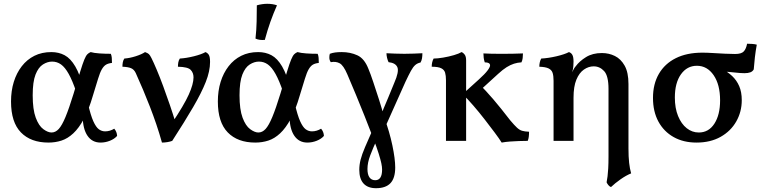

<svg xmlns="http://www.w3.org/2000/svg" viewBox="-20 -741 4015 1010"><path d="M235 9Q142 9 90 -44.5Q38 -98 38 -207Q38 -263 52.5 -310Q67 -357 94.5 -392.5Q122 -428 161 -447.5Q200 -467 250 -467Q289 -467 320 -450.5Q351 -434 376 -391.5Q401 -349 422 -269L381 -258Q361 -317 341.5 -352Q322 -387 301 -402Q280 -417 254 -417Q230 -417 206 -402Q182 -387 167 -349Q152 -311 152 -240Q152 -165 168 -122Q184 -79 208 -61.5Q232 -44 251 -44Q272 -44 289 -62.5Q306 -81 324.5 -125.5Q343 -170 367 -248Q389 -322 402 -364.5Q415 -407 423.5 -427.5Q432 -448 439.5 -455.5Q447 -463 457 -467Q474 -462 503 -460Q532 -458 563 -458Q567 -449 568 -437Q569 -425 569 -410Q550 -408 538 -401Q526 -394 516 -377Q506 -360 496 -327Q486 -294 469 -239Q447 -163 421 -115Q395 -67 365.5 -39.5Q336 -12 303.5 -1.5Q271 9 235 9ZM509 9Q465 9 440.5 -26.5Q416 -62 415 -127L443 -195Q457 -134 471 -103Q485 -72 500 -61Q515 -50 533 -50Q558 -50 581 -64Q595 -48 596 -26Q582 -10 558 -0.5Q534 9 509 9Z M832 9Q818 -41 802 -88Q786 -135 768.5 -180Q751 -225 732.5 -269Q714 -313 694 -357Q685 -376 669 -382.5Q653 -389 624 -390Q624 -402 626 -413Q628 -424 634 -433Q662 -435 693.5 -445Q725 -455 743 -467Q757 -462 763 -456.5Q769 -451 777 -435Q788 -413 804.5 -374Q821 -335 838.5 -287.5Q856 -240 873.5 -189Q891 -138 905 -91H883Q948 -188 973 -243.5Q998 -299 998 -334Q998 -358 983 -373.5Q968 -389 916 -390Q916 -402 918 -413Q920 -424 926 -433Q960 -435 1000 -445Q1040 -455 1061 -467Q1073 -462 1079 -451.5Q1085 -441 1085 -415Q1085 -367 1062.5 -310Q1040 -253 996 -177.5Q952 -102 886 0Q876 4 861 6.5Q846 9 832 9Z M1323 9Q1230 9 1178 -44.5Q1126 -98 1126 -207Q1126 -263 1140.5 -310Q1155 -357 1182.5 -392.5Q1210 -428 1249 -447.5Q1288 -467 1338 -467Q1377 -467 1408 -450.5Q1439 -434 1464 -391.5Q1489 -349 1510 -269L1469 -258Q1449 -317 1429.5 -352Q1410 -387 1389 -402Q1368 -417 1342 -417Q1318 -417 1294 -402Q1270 -387 1255 -349Q1240 -311 1240 -240Q1240 -165 1256 -122Q1272 -79 1296 -61.5Q1320 -44 1339 -44Q1360 -44 1377 -62.5Q1394 -81 1412.5 -125.5Q1431 -170 1455 -248Q1477 -322 1490 -364.5Q1503 -407 1511.5 -427.5Q1520 -448 1527.5 -455.5Q1535 -463 1545 -467Q1562 -462 1591 -460Q1620 -458 1651 -458Q1655 -449 1656 -437Q1657 -425 1657 -410Q1638 -408 1626 -401Q1614 -394 1604 -377Q1594 -360 1584 -327Q1574 -294 1557 -239Q1535 -163 1509 -115Q1483 -67 1453.5 -39.5Q1424 -12 1391.5 -1.5Q1359 9 1323 9ZM1597 9Q1553 9 1528.5 -26.5Q1504 -62 1503 -127L1531 -195Q1545 -134 1559 -103Q1573 -72 1588 -61Q1603 -50 1621 -50Q1646 -50 1669 -64Q1683 -48 1684 -26Q1670 -10 1646 -0.5Q1622 9 1597 9ZM1373 -531Q1358 -530 1346.5 -531.5Q1335 -533 1324 -538Q1329 -583 1330 -628Q1331 -673 1331 -713Q1345 -717 1359 -719Q1373 -721 1386 -721Q1415 -721 1437 -713Q1418 -670 1402.5 -626.5Q1387 -583 1373 -531Z M1958 249Q1915 249 1892.5 224.5Q1870 200 1870 152Q1870 126 1877 98.5Q1884 71 1900.5 32.5Q1917 -6 1943 -65L1965 -12Q1942 38 1927.5 76.5Q1913 115 1913 148Q1913 177 1923.5 192Q1934 207 1954 207Q1972 207 1981 193Q1990 179 1990 151Q1990 137 1986 118Q1982 99 1972 67Q1962 35 1943 -15Q1920 -76 1897.5 -131.5Q1875 -187 1853 -241Q1831 -295 1807 -350Q1787 -397 1767 -408Q1747 -419 1720 -414Q1713 -424 1712.5 -436Q1712 -448 1715 -458Q1728 -463 1743 -465Q1758 -467 1778 -467Q1823 -467 1860 -450Q1897 -433 1918 -379Q1929 -353 1943.5 -309.5Q1958 -266 1973.5 -218Q1989 -170 2000 -127Q2029 -48 2044 23.5Q2059 95 2059 140Q2059 196 2034 222.5Q2009 249 1958 249ZM1998 -54 1974 -109Q1986 -141 1997.5 -169Q2009 -197 2023 -229.5Q2037 -262 2054 -305Q2080 -364 2070.5 -387Q2061 -410 2024 -414Q2019 -424 2016 -437Q2013 -450 2013 -461Q2033 -460 2058 -459Q2083 -458 2107 -458Q2131 -458 2157 -459Q2183 -460 2202 -461Q2202 -447 2200 -434.5Q2198 -422 2192 -412Q2176 -409 2164.5 -399Q2153 -389 2141.5 -368Q2130 -347 2113 -311Z M2731 -460Q2731 -448 2729.5 -435.5Q2728 -423 2723 -413Q2703 -412 2684 -406Q2665 -400 2645 -387.5Q2625 -375 2600 -352L2497 -258L2498 -302Q2537 -263 2575.5 -218Q2614 -173 2664 -108Q2686 -82 2699.5 -69.5Q2713 -57 2726.5 -53Q2740 -49 2763 -48Q2763 -33 2761.5 -21Q2760 -9 2756 0Q2732 0 2708.5 1Q2685 2 2663 3.5Q2641 5 2619 9Q2606 -12 2582 -44Q2558 -76 2529 -113.5Q2500 -151 2470 -185.5Q2440 -220 2414 -246L2499 -323Q2531 -352 2544.5 -370Q2558 -388 2558 -397Q2558 -405 2551 -409Q2544 -413 2530 -413Q2526 -425 2524.5 -436.5Q2523 -448 2523 -460Q2543 -459 2563 -458.5Q2583 -458 2602 -458Q2621 -458 2637 -458Q2656 -458 2680.5 -458.5Q2705 -459 2731 -460ZM2432 -295V0H2326V-295ZM2408 -467Q2418 -463 2425 -453Q2432 -443 2432 -423V-285H2326V-319Q2326 -343 2321.5 -358.5Q2317 -374 2301 -382Q2285 -390 2251 -390Q2251 -402 2253.5 -413Q2256 -424 2261 -433Q2281 -433 2311 -438Q2341 -443 2368 -451Q2395 -459 2408 -467Z M3194 243Q3186 240 3180 232.5Q3174 225 3171 218Q3174 203 3176 186.5Q3178 170 3179.5 145Q3181 120 3181 80V-273Q3181 -342 3158 -367Q3135 -392 3103 -392Q3076 -392 3051.5 -375Q3027 -358 3012 -322Q2997 -286 2997 -227V0H2892V-316Q2892 -342 2887 -357.5Q2882 -373 2866 -381Q2850 -389 2817 -390Q2817 -402 2819.5 -413Q2822 -424 2827 -433Q2865 -435 2907.5 -445Q2950 -455 2973 -467Q2985 -463 2991 -452Q2997 -441 2997 -417Q2997 -408 2996 -393Q2995 -378 2990 -361Q2993 -367 2997 -375.5Q3001 -384 3009 -393Q3028 -419 3062.5 -440.5Q3097 -462 3146 -462Q3183 -462 3214.5 -446.5Q3246 -431 3266 -395.5Q3286 -360 3286 -299V40Q3286 84 3289.5 115.5Q3293 147 3300 171Q3273 182 3244 202.5Q3215 223 3194 243Z M3644 9Q3575 9 3523.5 -20Q3472 -49 3443.5 -101.5Q3415 -154 3415 -226Q3415 -299 3446 -352.5Q3477 -406 3535 -435Q3593 -464 3675 -464Q3699 -464 3730.5 -462Q3762 -460 3793.5 -458.5Q3825 -457 3847 -457Q3880 -457 3892.5 -470.5Q3905 -484 3910 -511Q3922 -511 3936.5 -510Q3951 -509 3961 -506Q3955 -474 3951 -439.5Q3947 -405 3945 -376Q3939 -365 3927 -360.5Q3915 -356 3896 -356Q3875 -356 3846 -359.5Q3817 -363 3775 -365L3778 -378Q3808 -363 3831.5 -341Q3855 -319 3868.5 -288Q3882 -257 3882 -214Q3882 -153 3853 -102Q3824 -51 3770.5 -21Q3717 9 3644 9ZM3656 -44Q3708 -44 3738 -90.5Q3768 -137 3768 -213Q3768 -296 3734 -345.5Q3700 -395 3646 -395Q3594 -395 3562 -350Q3530 -305 3530 -228Q3530 -172 3547 -130.5Q3564 -89 3592.5 -66.5Q3621 -44 3656 -44Z"/></svg>

Font: Vollkorn Medium
Style: Regular
Weight: 500
Designer: Friedrich Althausen
Foundry: Friedrich Althausen
Version: Version 5.000